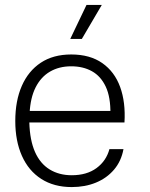

<svg xmlns="http://www.w3.org/2000/svg" viewBox="-20 -750 610 779"><path d="M271 9Q199 9 147.5 -24Q96 -57 69 -117.5Q42 -178 42 -259Q42 -341 68.5 -401.5Q95 -462 145.5 -495.5Q196 -529 269 -529Q345 -529 395 -494Q445 -459 467.5 -397Q490 -335 485 -253H99Q101 -181 122 -133.5Q143 -86 181.5 -62.5Q220 -39 271 -39Q332 -39 371.5 -68Q411 -97 424 -145H481Q472 -96 442.5 -61.5Q413 -27 369 -9Q325 9 271 9ZM100 -289 93 -300H435L428 -287Q429 -356 409 -398.5Q389 -441 353 -461Q317 -481 269 -481Q220 -481 183 -459.5Q146 -438 124.5 -395.5Q103 -353 100 -289ZM265 -592 331 -730H393L312 -592Z"/></svg>

Font: Mona Sans ExtraLight Light
Style: Regular
Weight: 300
Version: Version 2.000